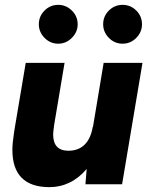

<svg xmlns="http://www.w3.org/2000/svg" viewBox="-20 -759 615 791"><path d="M337 -63Q306 -26 267 -7Q228 12 184 12Q31 12 31 -142Q31 -169 38 -214L42 -239L86 -500H246L203 -244Q199 -214 199 -205Q199 -138 262 -138Q303 -138 328.5 -163Q354 -188 362 -236H363L407 -500H567L483 0H332ZM140 -659Q140 -692 163.5 -715.5Q187 -739 220 -739Q252 -739 276 -715.5Q300 -692 300 -659Q300 -627 276 -603Q252 -579 220 -579Q187 -579 163.5 -603Q140 -627 140 -659ZM485 -739Q518 -739 541.5 -715.5Q565 -692 565 -659Q565 -627 541.5 -603Q518 -579 485 -579Q452 -579 428.5 -603Q405 -627 405 -659Q405 -692 428.5 -715.5Q452 -739 485 -739Z"/></svg>

Font: Oak Sans ExtraBold
Style: Italic
Weight: 800
Italic angle: -9.49998°
Foundry: Erik Kennedy, Walven
Version: Version 1.000